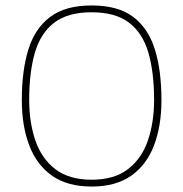

<svg xmlns="http://www.w3.org/2000/svg" viewBox="-20 -674 672 704"><path d="M316 10Q227 10 170.5 -30Q114 -70 87 -141.5Q60 -213 60 -307Q60 -415 84 -492.5Q108 -570 164 -612Q220 -654 316 -654Q413 -654 468.5 -612Q524 -570 548 -492.5Q572 -415 572 -307Q572 -213 545 -141.5Q518 -70 461.5 -30Q405 10 316 10ZM316 -15Q399 -15 449.5 -54Q500 -93 522.5 -159.5Q545 -226 545 -307Q545 -409 524 -481Q503 -553 453 -591Q403 -629 316 -629Q229 -629 179 -591Q129 -553 108 -481Q87 -409 87 -307Q87 -226 109.5 -159.5Q132 -93 182.5 -54Q233 -15 316 -15Z"/></svg>

Font: Kanit Thin
Style: Regular
Weight: 250
Designer: Katatrad Team
Foundry: CadsonDemak
Version: Version 2.000; ttfautohint (v1.8.3)